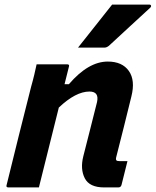

<svg xmlns="http://www.w3.org/2000/svg" viewBox="-20 -819 680 839"><path d="M140 -538H273Q285 -538 281 -527Q271 -489 262 -451H281Q366 -550 451 -550Q514 -550 543 -509Q572 -468 554 -397Q538 -330 521.5 -265.5Q505 -201 488 -133Q485 -122 489 -118Q492 -115 502 -115H537Q530 -89 524 -63Q518 -37 511 -11Q508 0 497 0H435Q371 0 350.5 -40Q330 -80 344 -136Q360 -198 374 -254Q388 -310 404 -373Q414 -419 371 -419Q311 -419 237 -349Q193 -174 150 0H17Q5 0 9 -11Q35 -118 62 -225.5Q89 -333 116 -440Q124 -468 130 -493.5Q136 -519 140 -538ZM470 -799H632Q639 -799 640 -794Q641 -789 635 -784Q589 -741 547.5 -703.5Q506 -666 456 -619Q446 -611 437 -611H321Q358 -658 395.5 -705Q433 -752 470 -799Z"/></svg>

Font: Recursive Sn Lnr St
Style: Bold Italic
Weight: 700
Italic angle: -15°
Version: Version 1.079;hotconv 1.0.112;makeotfexe 2.5.65598; ttfautoh